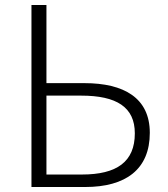

<svg xmlns="http://www.w3.org/2000/svg" viewBox="-20 -749 672 769"><path d="M106 0H321C484 0 580 -71 580 -217C580 -357 476 -416 318 -416H166V-729H106ZM166 -50V-366H305C447 -366 520 -320 520 -215C520 -101 448 -50 308 -50Z"/></svg>

Font: Noto Sans T Chinese Light
Style: Regular
Weight: 300
Designer: Ryoko NISHIZUKA (kana & ideographs); Paul D. Hunt (Latin, Greek & Cyrillic); Wenlong ZHANG (bopomofo); Sandoll Communica
Foundry: Adobe Systems Incorporated
Version: Version 1.000;PS 1;hotconv 1.0.78;makeotf.lib2.5.61930